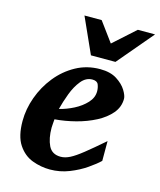

<svg xmlns="http://www.w3.org/2000/svg" viewBox="-111 -802 746 894"><g transform="rotate(15 262.5 -355.0)"><path d="M462.9 -395Q462.9 -355.5 437 -324.7Q411.1 -293.9 368.7 -271.7Q326.2 -249.5 275.4 -236.3Q224.6 -223.1 174.8 -219.2Q174.3 -210 173.1 -198.2Q171.9 -186.5 171.9 -178.2Q171.9 -126.5 188.5 -92.3Q205.1 -58.1 247.1 -58.1Q268.6 -58.1 292 -70.1Q315.4 -82 350.3 -109.9Q385.3 -137.7 439.9 -185.1V-89.8Q420.4 -70.8 385.7 -46.9Q351.1 -22.9 306.9 -5.4Q262.7 12.2 213.9 12.2Q170.4 12.2 128.9 -3.4Q87.4 -19 60.3 -59.6Q33.2 -100.1 33.2 -173.8Q33.2 -231 54 -288.6Q74.7 -346.2 113 -394Q151.4 -441.9 204.1 -470.9Q256.8 -500 320.8 -500Q370.1 -500 401.4 -480Q432.6 -460 447.8 -435.1Q462.9 -410.2 462.9 -395ZM333 -396Q333 -413.1 326.9 -428.5Q320.8 -443.8 297.9 -443.8Q267.1 -443.8 244.4 -416Q221.7 -388.2 206.5 -347.9Q191.4 -307.6 182.1 -271Q216.8 -279.3 251.5 -297.1Q286.1 -314.9 309.6 -340.3Q333 -365.7 333 -396ZM524.9 -722.2 379.9 -550.8H261.7L184.6 -722.2H267.6L336.9 -627.9L441.9 -722.2Z"/></g></svg>

Font: Charis
Style: Bold Italic
Weight: 700
Italic angle: -11°
Designer: Walt Agee, Miriam Martin, Annie Olsen, Victor Gaultney, Lorna Priest, Alan Ward, Bob Hallissy, Martin Hosken, Sharon Cor
Foundry: SIL Global
Version: Version 7.000